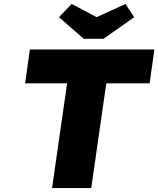

<svg xmlns="http://www.w3.org/2000/svg" viewBox="-20 -950 800 970"><path d="M243 0 319 -529H107L131 -700H760L736 -529H517L441 0ZM403 -754 278 -863 342 -930 482 -856H452L614 -930L658 -863L503 -754Z"/></svg>

Font: Lexend ExtBd
Style: Italic
Weight: 800
Italic angle: -8.13011°
Designer: Bonnie Shaver-Troup, Thomas Jockin
Foundry: Lexend
Version: Version 1.007